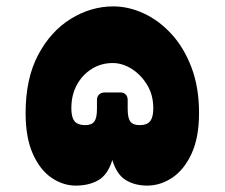

<svg xmlns="http://www.w3.org/2000/svg" viewBox="-20 -574 702 600"><path d="M217 6Q177 6 141 -18.5Q105 -43 82.5 -93.5Q60 -144 60 -221Q60 -328 99 -402Q138 -476 201 -515Q264 -554 334 -554Q382 -554 429.5 -532Q477 -510 516 -467.5Q555 -425 578.5 -363Q602 -301 602 -221Q602 -144 578.5 -93.5Q555 -43 518 -18.5Q481 6 440 6Q402 6 373.5 -11Q345 -28 331 -74Q317 -28 287.5 -11Q258 6 217 6ZM246 -183Q266 -183 274.5 -194Q283 -205 283 -233V-262Q283 -272 289.5 -278.5Q296 -285 306 -285H358Q367 -285 373 -278.5Q379 -272 379 -262V-233Q379 -205 387.5 -194Q396 -183 416 -183Q431 -183 440.5 -188Q450 -193 454.5 -205Q459 -217 459 -236Q459 -277 440 -308.5Q421 -340 392 -358.5Q363 -377 332 -377Q296 -377 266.5 -358.5Q237 -340 220 -308.5Q203 -277 203 -236Q203 -217 207.5 -205Q212 -193 222 -188Q232 -183 246 -183Z"/></svg>

Font: Rubik Black
Style: Italic
Weight: 900
Italic angle: -12°
Designer: Hubert and Fischer
Foundry: Hubert and Fischer
Version: Version 2.300;gftools[0.9.30]